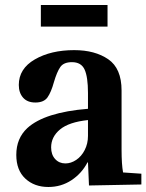

<svg xmlns="http://www.w3.org/2000/svg" viewBox="-20 -736 584 766"><path d="M89 -225Q158 -288 331 -302V-365Q331 -429 317.5 -458.5Q304 -488 267 -488Q234 -488 220.5 -468.5Q207 -449 195 -408Q184 -368 169.5 -347.5Q155 -327 121 -327Q89 -327 72 -346.5Q55 -366 55 -397Q55 -462 119 -499Q183 -536 276 -536Q359 -536 412 -499.5Q465 -463 465 -375V-139Q465 -80 471 -48L544 -43V0L335 4L331 -88H329Q306 -44 265 -17Q224 10 173 10Q117 10 81 -23.5Q45 -57 45 -118Q45 -184 89 -225ZM241 -84Q263 -84 284 -98Q305 -112 318 -137.5Q331 -163 331 -194V-257Q255 -249 219.5 -219.5Q184 -190 184 -148Q184 -119 200 -101.5Q216 -84 241 -84ZM409 -716V-630H143V-716Z"/></svg>

Font: Minipax
Style: Bold
Weight: 600
Designer: Raphaël Ronot, Igor Stepanchenko (Cyrillic)
Foundry: steppetype
Version: Version 1.002